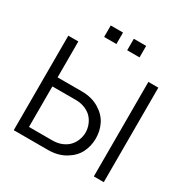

<svg xmlns="http://www.w3.org/2000/svg" viewBox="-197 -1062 1200 1232"><g transform="rotate(30 403.5 -446.5)"><path d="M144 -434.1H323.2Q396.5 -434.1 450.4 -401.9Q504.4 -369.6 528.6 -321.5Q552.7 -273.4 552.7 -217Q552.7 -160.6 528.6 -112.5Q504.4 -64.5 450.4 -32.2Q396.5 0 323.2 0H69.8V-700.2H144ZM316.9 -367.2H144V-66.9H316.9Q355.5 -66.9 386.5 -79.8Q417.5 -92.8 436.8 -113.8Q456.1 -134.8 466.3 -161.9Q476.6 -189 476.6 -217Q476.6 -245.1 466.3 -272.2Q456.1 -299.3 436.8 -320.3Q417.5 -341.3 386.5 -354.2Q355.5 -367.2 316.9 -367.2ZM663.1 0V-700.2H736.8V0ZM363.8 -808.1H272.9V-893.1H363.8ZM535.2 -808.1H443.8V-893.1H535.2Z"/></g></svg>

Font: LT Superior
Style: Regular
Weight: 400
Designer: Daniel Lyons
Foundry: LyonsType
Version: Version 1.000